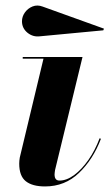

<svg xmlns="http://www.w3.org/2000/svg" viewBox="-20 -667 406 697"><path d="M125 -535.2Q99.6 -532 79.7 -548.2Q59.8 -564.5 59.8 -589.8Q59.8 -606.9 70.4 -621.8Q81.1 -636.7 98.3 -643.6Q115.5 -650.4 134.8 -643.1L357.4 -563L355 -556.9ZM346.4 -163.1Q317.9 -88.1 266.7 -39.2Q215.6 9.8 143.6 9.8Q97.2 9.8 73.5 -9.2Q49.8 -28.1 49.8 -73Q49.8 -76.7 50.3 -83.6Q50.8 -90.6 51.8 -95L137.9 -454.1H62.5V-460H279.5L179.9 -50Q179.2 -45.7 178.6 -40.6Q178 -35.6 178 -32Q178 -23.7 182.1 -17.6Q186.3 -11.5 196 -11.5Q221.9 -11.5 249.3 -31.6Q276.6 -51.8 300.9 -86.4Q325.2 -121.1 341.6 -165Z"/></svg>

Font: Bodoni* 36
Style: Bold Italic
Weight: 700
Italic angle: -13°
Version: Version 2.000; ttfautohint (v1.8.1)